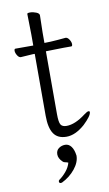

<svg xmlns="http://www.w3.org/2000/svg" viewBox="-97 -688 554 974"><g transform="rotate(-10 180.0 -200.5)"><path d="M118 -429H108Q107 -429 47 -425H46Q36 -425 28 -438Q20 -451 20 -461.5Q20 -472 26 -472H118V-528L116 -635Q116 -640 131 -640Q146 -640 162 -633.5Q178 -627 178 -617L176 -528V-475L209 -476Q245 -478 285 -482H286Q296 -482 304.5 -469Q313 -456 313 -445Q313 -434 307 -434H268Q240 -434 220 -433L176 -432V-108Q176 -67 184 -54Q192 -41 214 -41Q258 -41 313 -83Q329 -95 335.5 -95Q342 -95 342 -90Q342 -71 299 -30Q250 13 204.5 13Q159 13 138.5 -17.5Q118 -48 118 -110ZM135 239Q126 239 126 230Q126 225 130 222Q149 209 166.5 188Q184 167 190 144Q184 141 175 139.5Q166 138 162 133Q142 114 142 93.5Q142 73 156.5 62.5Q171 52 189.5 52Q208 52 220.5 68.5Q233 85 237 116Q237 150 209.5 184Q182 218 141 238Q138 239 135 239Z"/></g></svg>

Font: ToneOZ-Pinyin-WenKai-Light
Style: Light
Weight: 300
Designer: Fontworks Inc.
Foundry: ToneOZ
Version: Version 0.240331